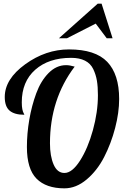

<svg xmlns="http://www.w3.org/2000/svg" viewBox="-20 -1020 698 1049"><path d="M388 -656Q253 -478 253 -237Q253 -167 273 -121Q293 -75 332 -75Q374 -75 417 -142Q460 -209 487.5 -308.5Q515 -408 515 -500Q515 -546 509.5 -579Q504 -612 489.5 -642.5Q475 -673 444.5 -688.5Q414 -704 369 -704Q246 -704 172.5 -639Q99 -574 99 -461Q99 -438 102 -423.5Q105 -409 109 -402Q113 -395 113 -393Q59 -393 32.5 -415.5Q6 -438 6 -490Q6 -588 118 -669Q230 -750 357 -750Q501 -750 566 -682Q631 -614 631 -479Q631 -405 609 -320.5Q587 -236 549 -162Q511 -88 453.5 -39.5Q396 9 332 9Q232 9 179.5 -44Q127 -97 127 -217Q127 -290 140 -366Q153 -442 178 -510Q203 -578 245.5 -621Q288 -664 341 -664Q361 -664 388 -656ZM595 -811H563L503 -891L346 -811H302L514 -1000H535Z"/></svg>

Font: Lobster 1.3
Style: Regular
Weight: 400
Designer: Pablo Impallari
Foundry: Pablo Impallari. www.impallari.com
Version: Version 1.003 2010